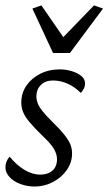

<svg xmlns="http://www.w3.org/2000/svg" viewBox="-21 -681 400 709"><path d="M107.4 7.8Q79.1 7.8 54.2 -1.5Q29.3 -10.7 14.2 -27.3Q-1 -43.9 -1 -62.5Q-1 -74.2 2.9 -84Q6.8 -93.8 14.6 -102.5Q41 -70.3 70.3 -53.2Q99.6 -36.1 127 -36.1Q155.3 -36.1 172.4 -50.8Q189.5 -65.4 189.5 -93.8Q189.5 -111.3 178.2 -130.9Q167 -150.4 137.7 -177.7Q104.5 -210 86.9 -231.4Q69.3 -252.9 63.5 -269.5Q57.6 -286.1 57.6 -301.8Q57.6 -336.9 76.2 -364.3Q94.7 -391.6 127 -408.2Q159.2 -424.8 200.2 -424.8Q221.7 -424.8 243.2 -418.5Q264.6 -412.1 278.8 -400.9Q293 -389.6 293 -373Q293 -362.3 289.1 -354.5Q285.2 -346.7 277.3 -337.9Q254.9 -360.4 228.5 -372.1Q202.1 -383.8 174.8 -383.8Q146.5 -383.8 129.9 -367.2Q113.3 -350.6 113.3 -324.2Q113.3 -312.5 118.2 -299.8Q123 -287.1 135.3 -271.5Q147.5 -255.9 168 -235.4Q200.2 -204.1 216.8 -183.1Q233.4 -162.1 239.3 -146.5Q245.1 -130.9 245.1 -114.3Q245.1 -81.1 225.6 -53.2Q206.1 -25.4 174.3 -8.8Q142.6 7.8 107.4 7.8ZM98.6 -649.4 131.8 -661.1 236.3 -509.8H179.7L326.2 -661.1L359.4 -649.4L237.3 -485.4H174.8Z"/></svg>

Font: Crimson Pro Light
Style: Italic
Weight: 300
Italic angle: -12°
Designer: Jacques Le Bailly
Foundry: Baron von Fonthausen
Version: Version 1.003